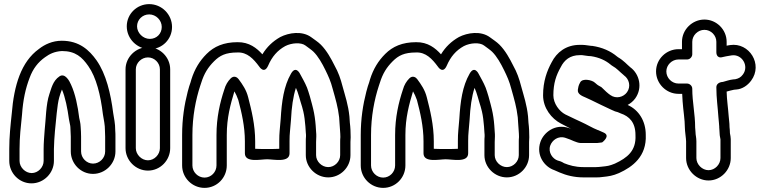

<svg xmlns="http://www.w3.org/2000/svg" viewBox="-20 -787 3717 933"><path d="M491 -123V-51C491 -19 464 8 432 8C401 8 374 -19 374 -51V-123C374 -137 373 -158 372 -170C371 -192 367 -202 365 -214C358 -271 346 -331 325 -376C318 -393 296 -434 269 -416C236 -394 229 -355 220 -330C203 -281 203 -206 197 -154C195 -128 192 -91 192 -63V-5C192 26 165 54 134 54C103 54 75 26 75 -5V-63C75 -120 81 -172 87 -230C92 -302 104 -357 124 -409C140 -453 165 -485 199 -509C221 -525 245 -537 281 -539C347 -539 379 -509 409 -466C448 -411 469 -324 480 -232C485 -200 490 -183 490 -152C490 -141 491 -131 491 -123ZM323 -146C323 -138 324 -129 324 -123V-51C324 8 372 58 432 58C491 58 541 9 541 -51V-123C541 -132 541 -142 540 -153C540 -188 534 -212 530 -238C518 -332 496 -427 449 -494C414 -543 366 -589 280 -589C235 -589 197 -571 169 -549C83 -487 48 -373 37 -234C31 -178 25 -123 25 -63V-5C25 54 73 104 133 104C193 104 242 54 242 -5V-63C242 -87 245 -124 247 -150C253 -202 257 -275 268 -314C272 -327 276 -341 281 -352C297 -315 308 -260 315 -208C318 -188 322 -178 322 -169C322 -162 323 -156 323 -146Z M640 -450C640 -481 667 -508 699 -508C731 -508 757 -481 757 -450V-67C757 -36 730 -8 699 -8C668 -8 640 -36 640 -67ZM590 -450V-67C590 -8 639 42 699 42C759 42 807 -8 807 -67V-450C807 -509 758 -558 699 -558C640 -558 590 -509 590 -450ZM646 -659C646 -691 672 -717 705 -717C738 -717 766 -689 766 -656C766 -623 741 -598 708 -598C675 -598 646 -627 646 -659ZM596 -659C596 -598 647 -548 708 -548C768 -548 816 -596 816 -656C816 -717 766 -767 705 -767C645 -767 596 -719 596 -659Z M1517 -124C1517 -131 1517 -139 1516 -147L1514 -177C1512 -204 1508 -232 1502 -257L1496 -281C1493 -295 1480 -340 1472 -361C1461 -388 1449 -407 1438 -428C1438 -428 1418 -471 1394 -429C1359 -368 1349 -294 1344 -209C1340 -156 1337 -145 1337 -102V-64C1322 -63 1304 -63 1278 -63C1253 -63 1233 -63 1220 -64V-100C1220 -180 1202 -252 1186 -314C1177 -350 1159 -376 1139 -403C1133 -411 1117 -422 1101 -406C1087 -392 1076 -374 1070 -352C1049 -289 1032 -217 1032 -131V17C1032 49 1006 76 974 76C942 76 915 49 915 17V-131C915 -221 931 -303 953 -370L958 -385C972 -430 991 -460 1020 -489C1048 -517 1076 -532 1134 -532C1181 -534 1212 -501 1240 -463C1240 -463 1264 -425 1283 -468C1302 -512 1328 -542 1366 -563C1397 -579 1443 -582 1464 -566C1479 -555 1496 -543 1504 -535C1526 -513 1545 -480 1562 -445C1576 -416 1587 -393 1597 -354C1611 -304 1622 -268 1628 -217L1630 -187C1631 -167 1634 -141 1634 -121C1633 -112 1633 -104 1633 -97V-33C1633 -2 1606 25 1575 25C1544 25 1516 -2 1516 -33V-97C1516 -106 1517 -115 1517 -124ZM1119 -343C1126 -331 1132 -318 1138 -301C1154 -241 1170 -173 1170 -100V-42C1170 5 1246 -13 1278 -13C1310 -13 1387 5 1387 -42V-102C1387 -142 1390 -148 1394 -205C1397 -265 1404 -317 1418 -360C1429 -338 1438 -298 1448 -268L1454 -245C1459 -224 1462 -198 1464 -173L1466 -143C1467 -135 1467 -131 1467 -125C1466 -117 1466 -106 1466 -97V-33C1466 26 1516 75 1575 75C1634 75 1683 26 1683 -33V-97C1683 -103 1684 -112 1684 -120C1684 -143 1683 -168 1680 -191L1678 -221C1672 -279 1658 -318 1645 -366C1635 -405 1624 -436 1606 -468C1589 -502 1568 -541 1539 -570C1525 -584 1507 -595 1494 -605C1449 -639 1383 -628 1342 -607C1305 -586 1277 -559 1255 -523C1228 -553 1191 -583 1134 -582C1067 -582 1020 -561 984 -525C950 -491 926 -452 910 -401L906 -387C902 -377 897 -360 892 -341C876 -279 865 -210 865 -131V17C865 77 914 126 974 126C1034 126 1082 77 1082 17V-131C1082 -215 1100 -280 1119 -343Z M2385 -124C2385 -131 2385 -139 2384 -147L2382 -177C2380 -204 2376 -232 2370 -257L2364 -281C2361 -295 2348 -340 2340 -361C2329 -388 2317 -407 2306 -428C2306 -428 2286 -471 2262 -429C2227 -368 2217 -294 2212 -209C2208 -156 2205 -145 2205 -102V-64C2190 -63 2172 -63 2146 -63C2121 -63 2101 -63 2088 -64V-100C2088 -180 2070 -252 2054 -314C2045 -350 2027 -376 2007 -403C2001 -411 1985 -422 1969 -406C1955 -392 1944 -374 1938 -352C1917 -289 1900 -217 1900 -131V17C1900 49 1874 76 1842 76C1810 76 1783 49 1783 17V-131C1783 -221 1799 -303 1821 -370L1826 -385C1840 -430 1859 -460 1888 -489C1916 -517 1944 -532 2002 -532C2049 -534 2080 -501 2108 -463C2108 -463 2132 -425 2151 -468C2170 -512 2196 -542 2234 -563C2265 -579 2311 -582 2332 -566C2347 -555 2364 -543 2372 -535C2394 -513 2413 -480 2430 -445C2444 -416 2455 -393 2465 -354C2479 -304 2490 -268 2496 -217L2498 -187C2499 -167 2502 -141 2502 -121C2501 -112 2501 -104 2501 -97V-33C2501 -2 2474 25 2443 25C2412 25 2384 -2 2384 -33V-97C2384 -106 2385 -115 2385 -124ZM1987 -343C1994 -331 2000 -318 2006 -301C2022 -241 2038 -173 2038 -100V-42C2038 5 2114 -13 2146 -13C2178 -13 2255 5 2255 -42V-102C2255 -142 2258 -148 2262 -205C2265 -265 2272 -317 2286 -360C2297 -338 2306 -298 2316 -268L2322 -245C2327 -224 2330 -198 2332 -173L2334 -143C2335 -135 2335 -131 2335 -125C2334 -117 2334 -106 2334 -97V-33C2334 26 2384 75 2443 75C2502 75 2551 26 2551 -33V-97C2551 -103 2552 -112 2552 -120C2552 -143 2551 -168 2548 -191L2546 -221C2540 -279 2526 -318 2513 -366C2503 -405 2492 -436 2474 -468C2457 -502 2436 -541 2407 -570C2393 -584 2375 -595 2362 -605C2317 -639 2251 -628 2210 -607C2173 -586 2145 -559 2123 -523C2096 -553 2059 -583 2002 -582C1935 -582 1888 -561 1852 -525C1818 -491 1794 -452 1778 -401L1774 -387C1770 -377 1765 -360 1760 -341C1744 -279 1733 -210 1733 -131V17C1733 77 1782 126 1842 126C1902 126 1950 77 1950 17V-131C1950 -215 1968 -280 1987 -343Z M2769 -101C2777 -98 2791 -92 2802 -92H2874C2879 -92 2885 -92 2890 -93L2906 -95C2906 -95 2950 -127 2913 -143L2886 -155H2885C2859 -165 2834 -181 2803 -195C2794 -199 2785 -203 2777 -207L2727 -231C2698 -246 2669 -284 2669 -324C2669 -383 2683 -422 2705 -461C2722 -495 2750 -519 2797 -519H2809C2815 -519 2836 -514 2852 -514C2892 -508 2923 -493 2946 -474C2950 -471 2953 -468 2957 -466C2977 -455 2988 -441 3012 -421L3013 -420C3037 -403 3047 -367 3027 -339C3010 -315 2974 -305 2946 -325C2934 -333 2919 -347 2904 -362C2902 -364 2900 -365 2898 -366C2886 -372 2877 -379 2871 -385C2858 -398 2810 -409 2799 -386L2794 -376C2792 -373 2790 -362 2790 -362C2789 -358 2789 -355 2788 -351C2785 -329 2810 -320 2826 -313L2852 -301C2886 -285 2916 -269 2950 -254L2966 -247C2967 -247 2967 -246 2968 -246L2982 -242C2987 -240 2991 -238 2996 -236C3038 -222 3068 -192 3068 -131V-130C3072 -54 3028 -20 2968 8C2941 19 2933 20 2903 23C2894 24 2885 25 2877 25H2815C2775 25 2746 16 2721 6C2707 -3 2697 -5 2690 -7C2666 -15 2642 -46 2654 -80C2663 -105 2692 -129 2728 -117C2742 -112 2757 -107 2769 -101ZM2809 -569H2797C2730 -569 2685 -532 2661 -485C2638 -443 2619 -392 2619 -324C2619 -261 2661 -210 2705 -187L2755 -161L2761 -159C2757 -160 2749 -163 2744 -165C2678 -187 2622 -144 2606 -97C2584 -32 2626 24 2674 40C2688 46 2692 48 2699 51C2732 65 2770 75 2815 75H2877C2887 75 2896 75 2908 73C2938 70 2958 67 2988 54C3054 24 3123 -27 3118 -132C3118 -199 3084 -253 3030 -277C3043 -284 3057 -295 3067 -309C3104 -361 3087 -428 3043 -460C3026 -474 3012 -492 2983 -509C2981 -511 2981 -511 2979 -512C2947 -539 2906 -557 2858 -564H2854C2847 -564 2826 -569 2809 -569Z M3477 -137C3477 -128 3480 -117 3481 -110V-19C3481 12 3454 40 3423 40C3392 40 3364 12 3364 -19V-100C3364 -118 3360 -131 3360 -140V-141C3360 -150 3358 -160 3358 -167C3358 -234 3344 -290 3344 -356C3344 -371 3330 -381 3319 -381H3277C3245 -381 3218 -408 3218 -440C3218 -471 3245 -498 3277 -498H3319C3334 -498 3344 -512 3344 -523V-584C3344 -615 3371 -642 3403 -642C3435 -642 3461 -615 3461 -584V-534C3461 -532 3460 -500 3493 -510C3504 -513 3514 -514 3524 -516L3536 -518C3586 -525 3621 -466 3590 -425C3580 -411 3568 -405 3553 -402L3542 -401C3524 -399 3505 -392 3493 -389C3475 -388 3461 -379 3461 -363C3461 -310 3468 -265 3471 -218C3472 -199 3475 -184 3475 -172V-168C3475 -159 3477 -150 3477 -137ZM3314 -100V-19C3314 40 3364 90 3423 90C3482 90 3531 40 3531 -19V-111C3531 -121 3529 -128 3527 -140C3527 -151 3526 -161 3525 -170V-172C3525 -190 3522 -207 3521 -222C3518 -264 3512 -301 3511 -342C3523 -345 3535 -349 3547 -351L3558 -352C3587 -354 3613 -372 3630 -395C3689 -474 3621 -582 3528 -568L3516 -566C3515 -566 3514 -565 3511 -565V-584C3511 -643 3462 -692 3403 -692C3344 -692 3294 -643 3294 -584V-548H3277C3218 -548 3168 -500 3168 -440C3168 -381 3217 -331 3277 -331H3295C3296 -318 3296 -305 3297 -295C3300 -251 3308 -205 3308 -167C3308 -150 3314 -112 3314 -100Z"/></svg>

Font: Blanket
Style: BlkOutline
Weight: 900
Foundry: Cannot Into Space Fonts
Version: Version 0.9